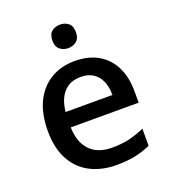

<svg xmlns="http://www.w3.org/2000/svg" viewBox="-138 -847 851 959"><g transform="rotate(-20 288.0 -368.0)"><path d="M297 -550Q369 -550 420.5 -520.5Q472 -491 499.5 -436Q527 -381 527 -305V-245H166Q168 -165 209.5 -122Q251 -79 326 -79Q377 -79 417.5 -88.5Q458 -98 500 -117V-26Q460 -8 418 1Q376 10 317 10Q240 10 180 -20.5Q120 -51 86 -113Q52 -175 52 -266Q52 -357 82.5 -420Q113 -483 168.5 -516.5Q224 -550 297 -550ZM298 -465Q241 -465 208 -429Q175 -393 168 -326H417Q417 -368 404 -398.5Q391 -429 365 -447Q339 -465 298 -465ZM291 -746Q316 -746 334.5 -731.5Q353 -717 353 -683Q353 -651 334.5 -636Q316 -621 291 -621Q265 -621 246.5 -636Q228 -651 228 -683Q228 -717 246.5 -731.5Q265 -746 291 -746Z"/></g></svg>

Font: Noto Sans Oriya Medium
Style: Regular
Weight: 500
Version: Version 2.003